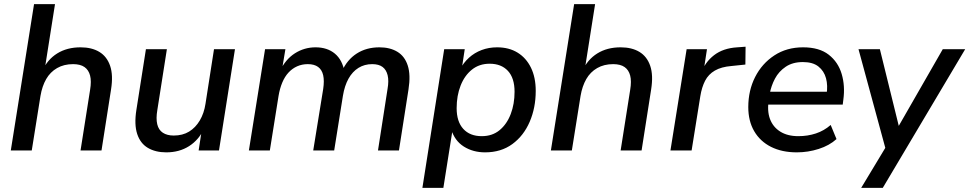

<svg xmlns="http://www.w3.org/2000/svg" viewBox="-20 -725 4670 925"><path d="M32 0 144 -705H245L194 -382H183Q208 -438 255.5 -467.5Q303 -497 368 -497Q422 -497 458.5 -475Q495 -453 510.5 -408Q526 -363 515 -294L469 0H368L414 -292Q421 -334 414 -361Q407 -388 387 -402Q367 -416 332 -416Q288 -416 255 -397Q222 -378 202.5 -344Q183 -310 175 -263L133 0Z M781 9Q729 9 692.5 -12.5Q656 -34 641 -79.5Q626 -125 637 -195L683 -488H784L738 -195Q731 -154 737.5 -126.5Q744 -99 764.5 -85.5Q785 -72 817 -72Q860 -72 891 -91Q922 -110 942.5 -144.5Q963 -179 970 -225L1011 -488H1112L1035 0H937L953 -105H963Q938 -51 891 -21Q844 9 781 9Z M1179 0 1257 -488H1355L1337 -380H1327Q1355 -439 1400.5 -468Q1446 -497 1500 -497Q1557 -497 1593.5 -466.5Q1630 -436 1640 -377L1627 -381Q1652 -437 1698.5 -467Q1745 -497 1808 -497Q1859 -497 1894.5 -475.5Q1930 -454 1944.5 -409Q1959 -364 1948 -294L1902 0H1801L1847 -296Q1854 -336 1847.5 -362.5Q1841 -389 1823 -402.5Q1805 -416 1773 -416Q1736 -416 1707 -398Q1678 -380 1659 -346Q1640 -312 1632 -263L1590 0H1489L1537 -296Q1543 -336 1537 -362.5Q1531 -389 1512.5 -402.5Q1494 -416 1463 -416Q1435 -416 1411.5 -405.5Q1388 -395 1370 -375.5Q1352 -356 1340 -327.5Q1328 -299 1322 -263L1280 0Z M2015 180 2120 -488H2219L2204 -389H2195Q2213 -423 2239.5 -447Q2266 -471 2300.5 -484Q2335 -497 2375 -497Q2432 -497 2473.5 -471.5Q2515 -446 2538 -399Q2561 -352 2561 -287Q2561 -206 2532 -138.5Q2503 -71 2448.5 -31Q2394 9 2317 9Q2259 9 2214.5 -19Q2170 -47 2153 -104H2161L2116 180ZM2301 -69Q2352 -69 2387 -98Q2422 -127 2440.5 -175.5Q2459 -224 2459 -283Q2459 -349 2427 -383.5Q2395 -418 2339 -418Q2289 -418 2253.5 -389.5Q2218 -361 2199 -312.5Q2180 -264 2180 -204Q2180 -139 2212 -104Q2244 -69 2301 -69Z M2634 0 2746 -705H2847L2796 -382H2785Q2810 -438 2857.5 -467.5Q2905 -497 2970 -497Q3024 -497 3060.5 -475Q3097 -453 3112.5 -408Q3128 -363 3117 -294L3071 0H2970L3016 -292Q3023 -334 3016 -361Q3009 -388 2989 -402Q2969 -416 2934 -416Q2890 -416 2857 -397Q2824 -378 2804.5 -344Q2785 -310 2777 -263L2735 0Z M3210 0 3288 -488H3386L3368 -371H3357Q3376 -425 3420 -459Q3464 -493 3532 -497L3572 -500L3571 -414L3504 -407Q3455 -403 3424 -385Q3393 -367 3377 -336Q3361 -305 3354 -262L3312 0Z M3819 9Q3747 9 3694.5 -17.5Q3642 -44 3613.5 -93Q3585 -142 3585 -209Q3585 -289 3618 -354Q3651 -419 3710.5 -458Q3770 -497 3849 -497Q3927 -497 3972.5 -461.5Q4018 -426 4035 -368.5Q4052 -311 4043 -245L4040 -221H3665L3673 -283H3980L3962 -269Q3969 -313 3959.5 -348Q3950 -383 3923 -404.5Q3896 -426 3848 -426Q3799 -426 3765.5 -403.5Q3732 -381 3713.5 -346Q3695 -311 3688 -272L3684 -245Q3675 -191 3689.5 -152Q3704 -113 3739 -91Q3774 -69 3826 -69Q3871 -69 3910.5 -82Q3950 -95 3982 -123L4010 -55Q3976 -24 3924.5 -7.5Q3873 9 3819 9Z M4129 180 4258 -34 4251 9 4116 -488H4219L4319 -82H4289L4522 -488H4630L4233 180Z"/></svg>

Font: Nunito Sans 12pt ExtraLight 12pt SemiBold
Style: Italic
Weight: 600
Italic angle: -9°
Version: Version 3.101;gftools[0.9.27]